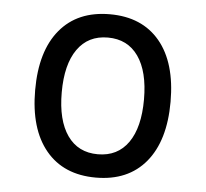

<svg xmlns="http://www.w3.org/2000/svg" viewBox="-44 -573 674 629"><g transform="rotate(5 293.0 -258.5)"><path d="M293 9.8Q187 9.8 128.7 -60.5Q70.3 -130.9 70.3 -258.8Q70.3 -387.2 128.7 -457.3Q187 -527.3 293 -527.3Q398.9 -527.3 457.3 -457.3Q515.6 -387.2 515.6 -258.8Q515.6 -130.9 457.3 -60.5Q398.9 9.8 293 9.8ZM293 -66.9Q357.9 -66.9 393.1 -116.9Q428.2 -167 428.2 -258.8Q428.2 -350.6 393.1 -400.6Q357.9 -450.7 293 -450.7Q228 -450.7 192.9 -400.6Q157.7 -350.6 157.7 -258.8Q157.7 -167 192.9 -116.9Q228 -66.9 293 -66.9Z"/></g></svg>

Font: Cascadia Code PL SemiLight
Style: Regular
Weight: 350
Monospace: yes
Designer: Aaron Bell
Foundry: Saja Typeworks
Version: Version 2404.023; ttfautohint (v1.8.4)